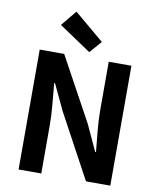

<svg xmlns="http://www.w3.org/2000/svg" viewBox="-105 -1087 959 1167"><g transform="rotate(10 374.5 -503.0)"><path d="M91 -740H242L457 -346L531 -186H536Q530 -244 523.5 -313Q517 -382 517 -445V-740H657V0H507L293 -396L218 -555H213Q218 -495 224.5 -428Q231 -361 231 -297V0H91ZM192 -910 271 -1006 455 -851 390 -777Z"/></g></svg>

Font: SpoqaHanSans-Bold
Style: Regular
Weight: 700
Designer: [Spoqa Han Sans] Dong-huui Kim \uAE40 \uB3D9 \uD718   [Noto Sans] Ryoko NISHIZUKA \u897F \u585A \u6DBC \u5B50  (kana & i
Foundry: Spoqa (http://www.spoqa-han-sans.com)
Version: Version 2.000